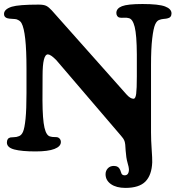

<svg xmlns="http://www.w3.org/2000/svg" viewBox="-22 -731 858 938"><path d="M107.4 -275.4V-396.5Q107.4 -574.7 83 -618.2Q76.7 -630.4 58.6 -636.7Q52.7 -638.2 37.6 -638.9Q22.5 -639.6 15.1 -641.6Q-2.4 -646 -2.4 -662.6Q-2.4 -686 35.6 -698.2Q69.8 -708.5 166.5 -708.5Q192.4 -708.5 204.6 -702.1Q216.8 -695.8 231.4 -679.7L595.7 -270Q614.7 -248.5 630.4 -248.5Q640.1 -248.5 643.3 -272.7Q646.5 -296.9 646.5 -357.4V-464.8Q646 -559.6 636 -599.6Q626 -639.6 606 -642.6Q599.1 -645 584.5 -644.3Q569.8 -643.6 562.5 -645Q555.7 -646 551 -652.3Q546.4 -658.7 546.4 -667.5Q546.4 -689.9 574 -700.7Q601.6 -711.4 674.3 -711.4Q752.9 -711.4 784.4 -699.5Q815.9 -687.5 815.9 -665.5Q815.9 -645 795.4 -641.1Q790.5 -639.6 778.6 -638.7Q766.6 -637.7 757.8 -634.3Q744.6 -630.9 736.1 -611.8Q727.5 -592.8 721.7 -543.2Q715.8 -493.7 715.8 -413.1V-84.5Q715.8 -45.9 719 -1.2Q722.2 43.5 721.7 62Q719.2 124.5 688.5 155.8Q657.7 187 590.8 187Q546.4 187 520 168.5Q493.7 149.9 493.7 120.1Q493.7 103.5 504.6 91.6Q515.6 79.6 534.2 79.6Q557.1 79.6 565.4 99.6Q566.4 102.5 568.6 108.9Q570.8 115.2 572 117.9Q573.2 120.6 577.1 123Q581.1 125.5 586.9 125.5Q607.9 125.5 607.9 95.7Q607.9 87.9 601.1 64.2Q594.2 40.5 591.8 4.4Q590.8 -29.3 586.2 -42Q581.5 -54.7 568.4 -68.8L252.4 -438Q225.1 -465.3 211.9 -465.3Q186 -465.3 186 -361.3L185.5 -240.2Q186 -147 195.3 -107.2Q204.6 -67.4 224.1 -64Q229 -62.5 233.2 -62Q237.3 -61.5 243.4 -61.5Q249.5 -61.5 254.9 -61Q263.7 -60.1 269.5 -53.5Q275.4 -46.9 275.4 -37.1Q275.4 -15.6 244.1 -3.4Q212.9 8.8 151.9 8.8Q84 8.8 47.9 -0.7Q11.7 -10.3 11.7 -34.7Q11.7 -55.7 29.3 -59.6Q32.7 -60.5 46.1 -60.8Q59.6 -61 69.3 -65.4Q82.5 -69.3 90.3 -86.9Q98.1 -104.5 102.8 -150.6Q107.4 -196.8 107.4 -275.4Z"/></svg>

Font: Cooper* SemiBold
Style: Regular
Weight: 600
Designer: Owen Earl
Foundry: indestructible type*
Version: Version 0.001